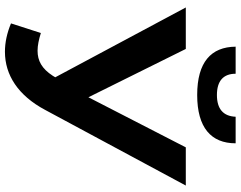

<svg xmlns="http://www.w3.org/2000/svg" viewBox="-116 -820 952 759"><g transform="rotate(90 359.5 -441.0)"><path d="M174 -700H10L286 -184L280 -174C252 -131 221 -114 181 -114C160 -114 137 -119 111 -127L73 -9C111 7 149 15 185 15C277 15 358 -37 415 -144L714 -700H563L365 -315ZM356 -745C485 -745 547 -800 547 -897H442C440 -848 411 -823 356 -823C301 -823 272 -848 272 -897H165C166 -800 226 -745 356 -745Z"/></g></svg>

Font: Montserrat-Alt1
Style: Bold
Weight: 700
Designer: Differentunic
Foundry: Differentunic
Version: Version 7.222